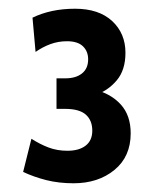

<svg xmlns="http://www.w3.org/2000/svg" viewBox="-20 -792 361 440"><path d="M148.5 -372Q115 -372 86.2 -379.2Q57.5 -386.5 33 -398L52 -474Q71.5 -461.5 91.2 -454Q111 -446.5 134.5 -446.5Q161 -446.5 176.2 -458.2Q191.5 -470 191.5 -492.5Q191.5 -516 176.8 -529.2Q162 -542.5 129 -542.5H109.5V-612.5H130Q154 -612.5 168 -623.8Q182 -635 182 -656Q182 -674.5 170 -686Q158 -697.5 133.5 -697.5Q113.5 -697.5 95.8 -691Q78 -684.5 61.5 -673L54.5 -751.5Q75 -761.5 99.5 -766.8Q124 -772 152 -772Q206.5 -772 237 -743.8Q267.5 -715.5 267.5 -671Q267.5 -631.5 247.5 -607.8Q227.5 -584 197 -573.5V-586.5Q234 -577.5 256.8 -552.5Q279.5 -527.5 279.5 -486.5Q279.5 -433 242.2 -402.5Q205 -372 148.5 -372Z"/></svg>

Font: Cabin SemiCondensedMedium
Style: Regular
Weight: 500
Width: 4
Designer: Pablo Impallari
Foundry: Pablo Impallari. http://www.impallari.com Igino Marini. http://www.ikern.com
Version: Version 3.001